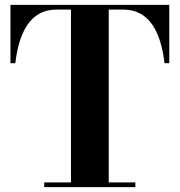

<svg xmlns="http://www.w3.org/2000/svg" viewBox="-20 -770 739 790"><path d="M162 -19.5V0H537V-19.5H427.5V-730.5H488C595 -730.5 642 -637 657 -510H676.5V-750H23V-510H43C58 -637 105 -730.5 211.5 -730.5H272V-19.5Z"/></svg>

Font: Bodoni* 11pt
Style: Bold
Weight: 700
Version: Version 2.3